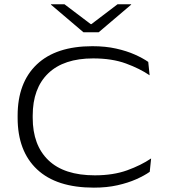

<svg xmlns="http://www.w3.org/2000/svg" viewBox="-20 -870 795 904"><path d="M422 13.5Q246 13.5 154.5 -72.5Q63 -158.5 63 -315.5V-325.5Q63 -481 153.5 -566.8Q244 -652.5 415 -652.5Q477 -652.5 527 -641.2Q577 -630 615 -613Q653 -596 678 -578.5L684.5 -515.5Q638.5 -547 573 -571Q507.5 -595 418.5 -595Q280.5 -595 207.2 -524.8Q134 -454.5 134 -325.5V-315.5Q134 -186.5 208 -115.5Q282 -44.5 426.5 -44.5Q513 -44.5 578.8 -68.2Q644.5 -92 691.5 -124L685 -61Q659.5 -43 621.2 -26Q583 -9 533.2 2.2Q483.5 13.5 422 13.5ZM373 -718 220 -848V-850H283.5L407 -756.5H410.5L533.5 -850H597.5V-848L444.5 -718Z"/></svg>

Font: Anek Latin Expanded Light
Style: Regular
Weight: 300
Width: 7
Designer: Yesha Goshar
Foundry: Ek Type
Version: Version 1.003